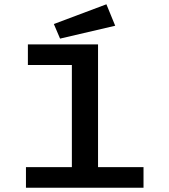

<svg xmlns="http://www.w3.org/2000/svg" viewBox="-20 -875 790 895"><path d="M101 0V-96H315V-572H110V-668H437V-96H649V0ZM260 -695 231 -763 476 -855 517 -755Z"/></svg>

Font: Inconsolata ExtraExpanded
Style: Bold
Weight: 700
Width: 8
Monospace: yes
Designer: Raph Levien, Cyreal, Brenton Simpson
Foundry: Raph Levien, Cyreal, Google
Version: Version 3.100; ttfautohint (v1.8.4.7-5d5b)